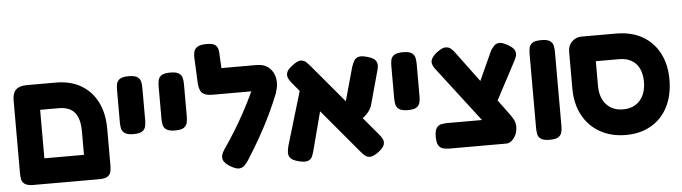

<svg xmlns="http://www.w3.org/2000/svg" viewBox="-47 -928 4050 1140"><g transform="rotate(-5 1978.0 -357.5)"><path d="M115 9Q78 9 62 -2Q46 -13 42.5 -30.5Q39 -48 39 -67V-501Q39 -545 60 -565Q81 -585 125 -585H297Q385 -585 447.5 -548.5Q510 -512 544 -445Q578 -378 578 -285V-68Q578 -48 574.5 -30.5Q571 -13 555.5 -2Q540 9 503 9Q467 9 451 -1Q435 -11 431 -27.5Q427 -44 427 -61V-282Q427 -334 413.5 -367Q400 -400 372.5 -416Q345 -432 300 -432H191V-68Q191 -48 187 -30.5Q183 -13 167.5 -2Q152 9 115 9ZM108 9 109 -143H508L509 9Z M731 -240Q695 -240 679 -251.5Q663 -263 659.5 -280Q656 -297 656 -316V-509Q656 -528 659.5 -545.5Q663 -563 679 -574Q695 -585 732 -585Q769 -585 784.5 -573.5Q800 -562 803.5 -544.5Q807 -527 807 -508V-315Q807 -296 803 -279Q799 -262 783.5 -251Q768 -240 731 -240Z M979 -240Q943 -240 927 -251.5Q911 -263 907.5 -280Q904 -297 904 -316V-509Q904 -528 907.5 -545.5Q911 -563 927 -574Q943 -585 980 -585Q1017 -585 1032.5 -573.5Q1048 -562 1051.5 -544.5Q1055 -527 1055 -508V-315Q1055 -296 1051 -279Q1047 -262 1031.5 -251Q1016 -240 979 -240Z M1294 4Q1253 -18 1245 -43Q1237 -68 1259 -100Q1296 -154 1327.5 -205Q1359 -256 1386 -305.5Q1413 -355 1437 -405Q1461 -455 1481 -506L1596 -413Q1569 -345 1538.5 -281.5Q1508 -218 1472.5 -155.5Q1437 -93 1395 -27Q1385 -12 1372.5 1.5Q1360 15 1341.5 17.5Q1323 20 1294 4ZM1591 -403 1491 -432H1219Q1176 -432 1158 -448.5Q1140 -465 1137 -508L1130 -660Q1129 -679 1133.5 -696.5Q1138 -714 1155.5 -724.5Q1173 -735 1209 -735Q1246 -735 1260 -724Q1274 -713 1277.5 -695.5Q1281 -678 1281 -658L1285 -585H1493Q1540 -585 1568.5 -560Q1597 -535 1604 -493.5Q1611 -452 1591 -403Z M2169 -6Q2139 16 2119.5 16.5Q2100 17 2087 5Q2074 -7 2062 -21L1697 -456Q1683 -472 1674.5 -489Q1666 -506 1672 -525Q1678 -544 1709 -566Q1739 -589 1758 -588.5Q1777 -588 1790.5 -575Q1804 -562 1818 -545L2183 -111Q2196 -96 2203.5 -80.5Q2211 -65 2204.5 -46.5Q2198 -28 2169 -6ZM1694 6Q1658 -3 1645.5 -18Q1633 -33 1634.5 -52.5Q1636 -72 1641 -91L1744 -436L1871 -373L1786 -49Q1781 -29 1773.5 -13Q1766 3 1747.5 9Q1729 15 1694 6ZM2044 -174 1983 -251 2059 -524Q2066 -544 2074.5 -559.5Q2083 -575 2101.5 -580.5Q2120 -586 2156 -575Q2191 -565 2202 -549.5Q2213 -534 2211 -515Q2209 -496 2202 -475L2150 -286Q2142 -264 2128.5 -247.5Q2115 -231 2094 -215Q2073 -199 2044 -174Z M2366 -240Q2330 -240 2314 -251.5Q2298 -263 2294.5 -280Q2291 -297 2291 -316V-509Q2291 -528 2294.5 -545.5Q2298 -563 2314 -574Q2330 -585 2367 -585Q2404 -585 2419.5 -573.5Q2435 -562 2438.5 -544.5Q2442 -527 2442 -508V-315Q2442 -296 2438 -279Q2434 -262 2418.5 -251Q2403 -240 2366 -240Z M2923 9 2830 -103 2547 -472Q2525 -502 2533.5 -525Q2542 -548 2572 -570Q2603 -592 2622 -591.5Q2641 -591 2654 -579.5Q2667 -568 2679 -551L2951 -184Q2962 -170 2970.5 -157.5Q2979 -145 2986 -133Q2998 -113 2998.5 -87.5Q2999 -62 2989.5 -40Q2980 -18 2963 -3.5Q2946 11 2923 9ZM2594 9Q2574 9 2556.5 5Q2539 1 2528 -15Q2517 -31 2517 -67Q2517 -104 2528 -120Q2539 -136 2556.5 -139.5Q2574 -143 2593 -143H2927L2933 9ZM2869 -189 2767 -281 2889 -549Q2899 -565 2910.5 -577Q2922 -589 2941 -590Q2960 -591 2992 -572Q3023 -555 3030.5 -537.5Q3038 -520 3032.5 -502.5Q3027 -485 3017 -468Z M3190 9Q3154 9 3138 -2Q3122 -13 3118.5 -30.5Q3115 -48 3115 -67V-509Q3115 -528 3118.5 -545.5Q3122 -563 3138 -574Q3154 -585 3191 -585Q3228 -585 3243.5 -573.5Q3259 -562 3262.5 -544.5Q3266 -527 3266 -508V-66Q3266 -47 3262 -30Q3258 -13 3242.5 -2Q3227 9 3190 9Z M3644 20Q3556 20 3489.5 -17.5Q3423 -55 3386.5 -123.5Q3350 -192 3350 -283V-501Q3350 -538 3373.5 -561.5Q3397 -585 3432 -585H3637Q3727 -585 3792 -548.5Q3857 -512 3893 -444.5Q3929 -377 3929 -286Q3929 -193 3894 -124Q3859 -55 3794.5 -17.5Q3730 20 3644 20ZM3640 -133Q3703 -133 3740 -174Q3777 -215 3777 -286Q3777 -332 3761 -365Q3745 -398 3714.5 -415Q3684 -432 3641 -432H3503V-286Q3503 -215 3540 -174Q3577 -133 3640 -133Z"/></g></svg>

Font: Fredoka Light SemiBold
Style: Regular
Weight: 600
Version: Version 2.001